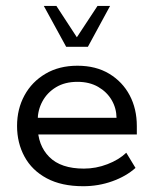

<svg xmlns="http://www.w3.org/2000/svg" viewBox="-20 -634 532 664"><path d="M267.9 10Q192.6 10 141.6 -17.4Q90.5 -44.8 64.8 -92.3Q39 -139.7 39 -198.4Q39 -257.2 64.7 -304.2Q90.3 -351.2 137.3 -378.9Q184.3 -406.7 247.8 -406.7Q311.8 -406.7 357.8 -378.9Q403.7 -351.2 428.5 -304.4Q453.2 -257.6 453.2 -198.1V-169H82.6V-226.5H383Q382.6 -259.8 366.2 -287.9Q349.8 -316 319.6 -333.5Q289.4 -351 247.8 -351Q204.6 -351 173.8 -332.4Q143.1 -313.8 126.7 -283.4Q110.3 -253 110.3 -217.5V-198.4Q110.3 -131.4 150.5 -91.1Q190.7 -50.9 270.1 -50.9Q312.1 -50.9 351.6 -66.2Q391.2 -81.4 416.7 -105.8L448.6 -53.3Q416.1 -24.2 368.2 -7.1Q320.4 10 267.9 10ZM208.8 -472.2 131.5 -613.5H175L245.8 -505.1L317.2 -613.5H360.7L284 -472.2Z"/></svg>

Font: Rokkitt SemiBold
Style: Regular
Weight: 600
Designer: Vernon Adams
Foundry: Vernon Adams
Version: Version 3.103